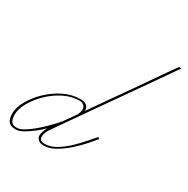

<svg xmlns="http://www.w3.org/2000/svg" viewBox="-185 -732 847 867"><g transform="rotate(30 239.0 -298.5)"><path d="M9 9Q-19 9 -30 -4.5Q-41 -18 -41 -47Q-41 -77 -21 -113Q-1 -149 32.5 -181.5Q66 -214 108 -235Q150 -256 194 -256Q220 -256 229.5 -244Q239 -232 237 -219Q266 -261 301.5 -311.5Q337 -362 372.5 -412.5Q408 -463 438 -506.5Q468 -550 487 -577Q506 -604 508 -606Q510 -602 519 -604Q517 -601 496.5 -571.5Q476 -542 443.5 -495.5Q411 -449 372.5 -394Q334 -339 295 -283.5Q256 -228 223.5 -181.5Q191 -135 170.5 -105.5Q150 -76 148 -73Q127 -45 126.5 -22.5Q126 0 154 0Q184 0 213.5 -18Q243 -36 269.5 -61.5Q296 -87 316.5 -111Q337 -135 349 -148L357 -142Q346 -128 324 -103Q302 -78 273.5 -52.5Q245 -27 214 -9Q183 9 154 9Q135 9 125 -0.5Q115 -10 115 -21Q115 -32 119.5 -44Q124 -56 130 -67Q114 -51 91.5 -33.5Q69 -16 47.5 -3.5Q26 9 9 9ZM-29 -47Q-29 -24 -21 -12Q-13 0 9 0Q24 0 45 -12.5Q66 -25 87.5 -43Q109 -61 127.5 -79.5Q146 -98 158.5 -111.5Q171 -125 172 -127Q175 -131 187 -147.5Q199 -164 217 -190Q230 -218 222 -233Q214 -248 194 -248Q154 -248 114.5 -228.5Q75 -209 42.5 -177.5Q10 -146 -9.5 -111.5Q-29 -77 -29 -47Z"/></g></svg>

Font: Kapakana Light
Style: Regular
Weight: 300
Designer: Kyosuke Nagai
Version: Version 1.000